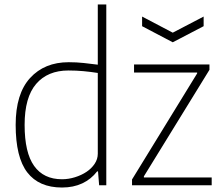

<svg xmlns="http://www.w3.org/2000/svg" viewBox="-20 -828 1002 858"><path d="M615 -754 752 -682 890 -754V-711L752 -639L615 -711ZM570 -26 861 -500V-504H579V-540H916V-516L623 -40V-35H926V0H570ZM257 10Q154 10 102 -57.5Q50 -125 50 -270Q50 -409 114.5 -479.5Q179 -550 287 -550Q322 -550 354 -546.5Q386 -543 417 -539V-808H455V0H423L418 -62H414Q387 -27 347.5 -8.5Q308 10 257 10ZM257 -27Q286 -27 315 -36Q344 -45 366.5 -60Q389 -75 403 -96Q417 -117 417 -141V-502Q385 -507 353 -510Q321 -513 286 -513Q193 -513 141.5 -453Q90 -393 90 -270Q90 -146 132.5 -86.5Q175 -27 257 -27Z"/></svg>

Font: Encode Sans Narrow
Style: Thin
Weight: 250
Designer: Pablo Impallari, Andres Torresi
Foundry: Pablo Impallari, Andres Torresi
Version: Version 1.000; ttfautohint (v1.00) -l 8 -r 50 -G 200 -x 14 -